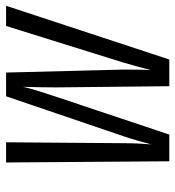

<svg xmlns="http://www.w3.org/2000/svg" viewBox="8 -598 590 647"><g transform="rotate(-90 303.5 -275.0)"><path d="M83 0H173L301 -383C313 -420 329 -468 334 -493C333 -468 332 -420 332 -383L336 0H426L607 -550H539L416 -156C406 -122 396 -85 390 -61C392 -86 392 -122 392 -156L382 -550H302L168 -156C156 -121 146 -84 140 -61C142 -84 144 -121 144 -156L147 -550H79Z"/></g></svg>

Font: JetBrains Mono Light
Style: Italic
Weight: 336
Italic angle: -9°
Monospace: yes
Designer: Philipp Nurullin, Konstantin Bulenkov
Foundry: JetBrains
Version: Version 2.305